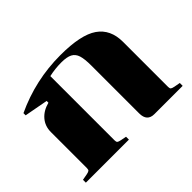

<svg xmlns="http://www.w3.org/2000/svg" viewBox="-114 -774 990 990"><g transform="rotate(-45 381.0 -279.0)"><path d="M475 -58V-407Q475 -455 467 -480.5Q459 -506 438 -517Q417 -528 377 -528Q332 -528 287 -518V-49Q287 -38 291.5 -34Q296 -30 311 -27L342 -21V0H28V-21L61 -27Q76 -30 80.5 -34Q85 -38 85 -49V-312Q85 -355 111 -385.5Q137 -416 183 -428V-441L54 -465V-481Q218 -558 400 -558Q549 -558 613 -513.5Q677 -469 677 -378V-49Q677 -38 681.5 -34Q686 -30 701 -27L734 -21V0H528Q475 0 475 -58Z"/></g></svg>

Font: Chonburi
Style: Regular
Weight: 400
Designer: Thanarat Vachiruckul and Stawix Ruecha
Foundry: Cadson Demak & Katatrad
Version: Version 1.000